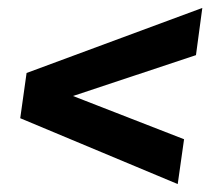

<svg xmlns="http://www.w3.org/2000/svg" viewBox="-20 -542 555 484"><path d="M474 -403 164 -300 444 -191 428 -78 31 -244 47 -358 490 -522Z"/></svg>

Font: Ezarion
Style: Bold Italic
Weight: 700
Italic angle: -8°
Designer: Natanael Gama
Version: Version 1.001;PS 001.001;hotconv 1.0.70;makeotf.lib2.5.58329